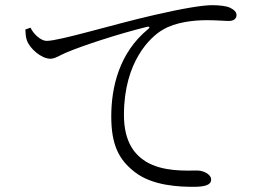

<svg xmlns="http://www.w3.org/2000/svg" viewBox="-20 -725 1040 742"><path d="M98 -618C110 -592 139 -567 160 -567C211 -567 414 -630 576 -667C693 -694 765 -705 800 -705C825 -705 854 -702 867 -696C888 -686 894 -677 894 -666C894 -654 884 -644 865 -644C847 -644 818 -647 779 -647C730 -647 659 -640 609 -610C562 -583 459 -488 459 -281C459 -174 502 -127 543 -101C610 -60 700 -66 743 -66C765 -66 796 -52 796 -31C796 -11 774 -3 729 -3C676 -3 570 -6 501 -60C440 -107 410 -164 410 -275C410 -387 440 -521 553 -613C560 -618 559 -624 547 -621C437 -594 294 -547 234 -521C214 -513 194 -498 175 -498C140 -498 95 -537 84 -569C79 -582 79 -596 78 -611Z"/></svg>

Font: Noto Serif SC Light
Style: Regular
Weight: 300
Designer: Ryoko NISHIZUKA 西塚涼子 (kana & ideographs); Frank Grießhammer (Latin, Greek & Cyrillic); Wenlong ZHANG 张文龙 (bopomofo); San
Foundry: Adobe
Version: Version 2.001;hotconv 1.1.0;makeotfexe 2.6.0